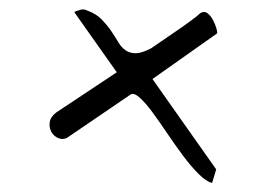

<svg xmlns="http://www.w3.org/2000/svg" viewBox="-20 -496 602 415"><path d="M140.6 -469.7Q144.5 -472.7 150.4 -473.6Q154.3 -475.6 159.2 -475.6Q164.1 -475.6 169.9 -472.7Q188.5 -465.8 200.2 -453.6Q211.9 -441.4 220.2 -429.2Q228.5 -417 235.4 -405.3Q242.2 -393.6 251.5 -387.2Q260.7 -380.9 273.4 -380.9Q286.1 -380.9 306.6 -391.6Q313.5 -396.5 328.6 -406.7Q343.8 -417 360.8 -428.7Q377.9 -440.4 392.6 -451.2Q407.2 -461.9 413.1 -467.8Q421.9 -472.7 428.7 -467.3Q435.5 -461.9 440.4 -452.6Q445.3 -443.4 447.8 -434.6Q450.2 -425.8 449.2 -423.8L309.6 -325.2L447.3 -129.9L438.5 -100.6Q425.8 -103.5 409.2 -120.1Q392.6 -136.7 375.5 -159.7Q358.4 -182.6 341.3 -208Q324.2 -233.4 309.1 -253.9Q293.9 -274.4 281.7 -285.2Q269.5 -295.9 262.7 -292L125 -198.2Q116.2 -193.4 106.4 -197.3Q96.7 -201.2 91.3 -210.4Q85.9 -219.7 87.4 -231.4Q88.9 -243.2 101.6 -252.9L232.4 -339.8Z"/></svg>

Font: The Girl Next Door
Style: Regular
Weight: 400
Designer: Kimberly Geswein
Foundry: Kimberly Geswein
Version: Version 1.002 2010